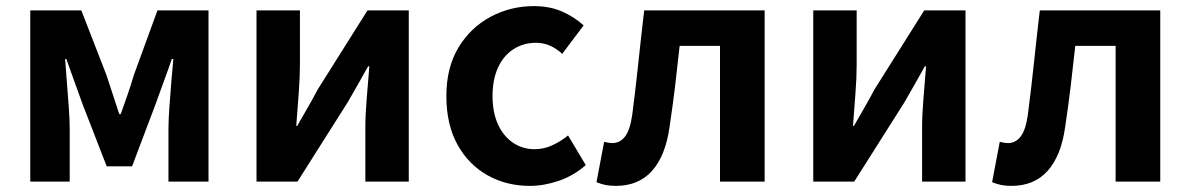

<svg xmlns="http://www.w3.org/2000/svg" viewBox="-20 -594 3895 628"><path d="M79 0V-560H246L328 -349Q339 -315 349.5 -283.5Q360 -252 370 -221H375Q386 -252 397 -283.5Q408 -315 418 -349L495 -560H662V0H531V-173Q531 -201 534 -243Q537 -285 540.5 -328Q544 -371 547 -401H542Q530 -366 515 -325.5Q500 -285 488 -251L412 -50H329L251 -251Q239 -285 224 -325.5Q209 -366 197 -401H193Q195 -371 198.5 -328Q202 -285 205 -243Q208 -201 208 -173V0Z M819 0V-560H961V-383Q961 -341 957 -288Q953 -235 949 -182H952Q967 -208 986.5 -242Q1006 -276 1019 -301L1182 -560H1317V0H1175V-176Q1175 -219 1179.5 -272Q1184 -325 1188 -377H1184Q1170 -352 1150.5 -317.5Q1131 -283 1117 -259L953 0Z M1713 14Q1636 14 1574 -21Q1512 -56 1476 -121.5Q1440 -187 1440 -280Q1440 -373 1479.5 -438.5Q1519 -504 1584.5 -539Q1650 -574 1726 -574Q1778 -574 1818 -556.5Q1858 -539 1889 -511L1819 -418Q1799 -436 1778 -445Q1757 -454 1734 -454Q1691 -454 1658.5 -432.5Q1626 -411 1608.5 -372Q1591 -333 1591 -280Q1591 -227 1608.5 -188Q1626 -149 1657.5 -127.5Q1689 -106 1729 -106Q1759 -106 1787 -119Q1815 -132 1838 -151L1896 -54Q1856 -19 1807.5 -2.5Q1759 14 1713 14Z M1994 14Q1975 14 1960.5 11Q1946 8 1931 2L1956 -130Q1962 -129 1968.5 -127.5Q1975 -126 1983 -126Q2008 -126 2024.5 -147.5Q2041 -169 2048 -219Q2059 -304 2068 -389.5Q2077 -475 2087 -560H2481V0H2335V-444H2203Q2196 -378 2188 -311.5Q2180 -245 2170 -179Q2157 -85 2113 -35.5Q2069 14 1994 14Z M2640 0V-560H2782V-383Q2782 -341 2778 -288Q2774 -235 2770 -182H2773Q2788 -208 2807.5 -242Q2827 -276 2840 -301L3003 -560H3138V0H2996V-176Q2996 -219 3000.5 -272Q3005 -325 3009 -377H3005Q2991 -352 2971.5 -317.5Q2952 -283 2938 -259L2774 0Z M3288 14Q3269 14 3254.5 11Q3240 8 3225 2L3250 -130Q3256 -129 3262.5 -127.5Q3269 -126 3277 -126Q3302 -126 3318.5 -147.5Q3335 -169 3342 -219Q3353 -304 3362 -389.5Q3371 -475 3381 -560H3775V0H3629V-444H3497Q3490 -378 3482 -311.5Q3474 -245 3464 -179Q3451 -85 3407 -35.5Q3363 14 3288 14Z"/></svg>

Font: Farlight84_Sys_V01
Style: Bold
Weight: 700
Designer: Monotype Design Team, Nadine Chahine and Nizar Qandah
Foundry: Monotype Imaging Inc.
Version: Version 2.004;October 31, 2024;FontCreator 14.0.0.2814 64-bi